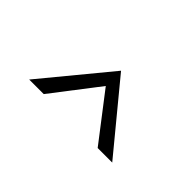

<svg xmlns="http://www.w3.org/2000/svg" viewBox="-28 -924 569 569"><g transform="rotate(45 256.5 -639.5)"><path d="M82 -534H143L256 -681L369 -534H430L256 -745Z"/></g></svg>

Font: Charger Static
Style: Regular
Weight: 1000
Designer: Jasper
Foundry: KineticPlasma Fonts/Cannot Into Space Fonts
Version: Version 1.1